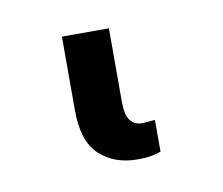

<svg xmlns="http://www.w3.org/2000/svg" viewBox="-39 5 345 297"><g transform="rotate(-10 133.5 153.5)"><path d="M73.9 49.7H147.7V164.8Q147.7 186.1 154.5 194.6Q161.2 203.1 171.9 203.1Q177.2 203.1 183.6 202.4Q190 201.7 193.2 201.7V251.4Q187.9 253.6 179 255.3Q170.1 257.1 156.2 257.1Q120 257.1 96.9 235.6Q73.9 214.1 73.9 166.2Z"/></g></svg>

Font: Inter UI
Style: Regular
Weight: 400
Designer: Rasmus Andersson
Foundry: rsms
Version: 3.2;8d6f07862